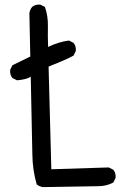

<svg xmlns="http://www.w3.org/2000/svg" viewBox="-20 -803 540 820"><path d="M164.1 -3.9Q148.4 -5.9 136.7 -15.6Q119.1 -76.2 118.2 -143.1Q117.2 -210 111.3 -475.6Q95.7 -463.9 52.7 -460L33.2 -469.7Q21.5 -483.4 23.4 -504.9L33.2 -524.4Q58.6 -536.1 109.4 -561.5L105.5 -746.1Q107.4 -761.7 117.2 -773.4Q130.9 -785.2 152.3 -783.2L171.9 -773.4Q185.5 -734.4 184.6 -690.4Q183.6 -646.5 185.5 -602.5Q229.5 -624 274.4 -629.9L293.9 -620.1Q305.7 -606.4 303.7 -585L293.9 -565.4Q268.6 -551.8 242.2 -541Q215.8 -530.3 187.5 -518.6L199.2 -80.1L444.3 -87.9L463.9 -78.1Q475.6 -64.5 473.6 -43L463.9 -23.4Q434.6 -7.8 399.4 -7.8Q364.3 -7.8 164.1 -3.9Z"/></svg>

Font: JasonHandwriting4
Style: Regular
Weight: 400
Version: Version 1.01.21